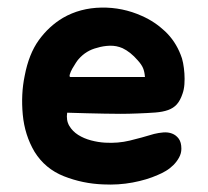

<svg xmlns="http://www.w3.org/2000/svg" viewBox="-20 -404 547 506"><path d="M386 -51Q398 -54 410.5 -55Q423 -56 433.5 -52Q444 -48 451 -38.5Q458 -29 458 -12Q458 0 452 11Q446 22 437 31Q428 40 417 46.5Q406 53 396 57Q367 70 329.5 77Q292 84 252 82Q198 80 148.5 60.5Q99 41 71 -4Q45 -48 40 -102Q35 -156 45 -204Q56 -262 82.5 -298.5Q109 -335 146 -357Q191 -383 247 -384Q303 -385 354 -362Q388 -347 415 -321.5Q442 -296 456 -260Q460 -251 462.5 -238Q465 -225 466 -210.5Q467 -196 466 -182Q465 -168 461 -157Q455 -139 446 -129Q437 -119 423 -114Q409 -109 389.5 -107.5Q370 -106 343 -105Q319 -104 298 -104Q277 -104 255 -104.5Q233 -105 209.5 -105.5Q186 -106 157 -107Q154 -87 162.5 -72.5Q171 -58 186 -48.5Q201 -39 220 -34Q239 -29 257 -28Q291 -26 322 -33.5Q353 -41 386 -51ZM343 -245Q324 -267 303 -277Q287 -284 269.5 -283.5Q252 -283 236 -278Q207 -271 187 -248Q185 -246 180 -238.5Q175 -231 170.5 -223Q166 -215 164 -208Q162 -201 166 -201H362Q361 -215 357 -224.5Q353 -234 343 -245Z"/></svg>

Font: BM JUA 
Style: Regular
Weight: 400
Designer: BONGJIN KIM, JAEHYUN KEUM, JUHEE TAE
Foundry: WOOWA BROTHERS Corporation.
Version: Version 1.000